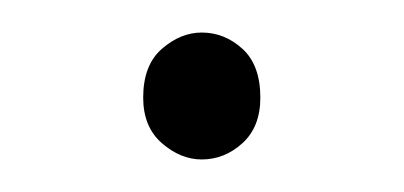

<svg xmlns="http://www.w3.org/2000/svg" viewBox="-20 -86 248 118"><path d="M104 12Q91 12 79.5 2Q68 -8 68 -26Q68 -46 79.5 -56Q91 -66 104 -66Q118 -66 129 -56Q140 -46 140 -26Q140 -8 129 2Q118 12 104 12Z"/></svg>

Font: Assistant ExtraLight
Style: Regular
Weight: 200
Designer: Hebrew By Ben Nathan, Latin by Paul Hunt
Version: Version 3.000